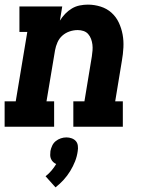

<svg xmlns="http://www.w3.org/2000/svg" viewBox="-21 -548 641 830"><path d="M-1 0V-110H47L97 -410H63V-520H248L238 -459Q248 -475 261 -488.5Q274 -502 290 -511.5Q306 -521 324 -524.5Q342 -528 359 -528Q387 -528 414 -519.5Q441 -511 461 -493Q481 -475 492.5 -450.5Q504 -426 509 -399Q514 -372 512.5 -343Q511 -314 506 -286L477 -110H510V0H296V-110H344L376 -304Q378 -317 379 -330Q380 -343 378.5 -355.5Q377 -368 372.5 -380Q368 -392 360 -401Q352 -410 340 -414Q328 -418 315 -418Q297 -418 279.5 -412Q262 -406 248.5 -394Q235 -382 227.5 -365Q220 -348 217 -331L180 -110H213V0ZM219 262 176 214Q190 203 201.5 189.5Q213 176 222 161Q215 158 209 152.5Q203 147 199.5 139Q196 131 196 122.5Q196 114 197 105Q199 94 204.5 82Q210 70 220 62Q230 54 242 50Q254 46 266 46Q278 46 289 50Q300 54 307 62Q314 70 315.5 82Q317 94 315 105Q312 128 303.5 149.5Q295 171 282.5 191.5Q270 212 254 229.5Q238 247 219 262Z"/></svg>

Font: Iosevka Etoile XBdObl
Style: Regular
Weight: 800
Italic angle: -9°
Designer: Belleve Invis
Foundry: Belleve Invis
Version: Version 15.5.2; ttfautohint (v1.8.4)